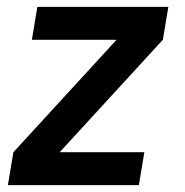

<svg xmlns="http://www.w3.org/2000/svg" viewBox="-20 -540 540 560"><path d="M3 0 19 -96 320 -424H73L89 -520H471L455 -424L154 -96H401L385 0Z"/></svg>

Font: Iosevka SS04
Style: Bold Italic
Weight: 700
Italic angle: -9°
Monospace: yes
Designer: Belleve Invis
Foundry: Belleve Invis
Version: Version 19.0.0; ttfautohint (v1.8.4)